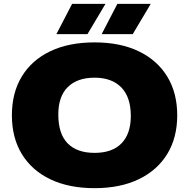

<svg xmlns="http://www.w3.org/2000/svg" viewBox="-20 -971 986 1001"><path d="M473 10Q339.5 10 243 -36Q146.5 -82 94.2 -167.2Q42 -252.5 42 -370Q42 -487.5 94 -572.8Q146 -658 242.5 -704Q339 -750 473 -750Q607 -750 703.5 -703.5Q800 -657 852 -571.8Q904 -486.5 904 -370Q904 -253.5 852 -168.2Q800 -83 703.2 -36.5Q606.5 10 473 10ZM473 -174Q565.5 -174 613.8 -224Q662 -274 662 -366Q662 -464.5 612.5 -515.2Q563 -566 473 -566Q383 -566 333.5 -517.2Q284 -468.5 284 -374Q284 -273.5 332.5 -223.8Q381 -174 473 -174ZM510 -793 592 -951H766L672 -793ZM274 -793 356 -951H530L436 -793Z"/></svg>

Font: Encode Sans Exp Black
Style: Regular
Weight: 900
Width: 7
Designer: Multiple Designers
Foundry: Impallari Type
Version: Version 3.002; ttfautohint (v1.8.3) -l 8 -r 50 -G 200 -x 14 